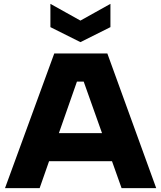

<svg xmlns="http://www.w3.org/2000/svg" viewBox="-20 -978 837 998"><path d="M415 -554H380L186 0H6L262 -700H538L792 0H612ZM193 -286H601V-140H193ZM554 -958V-837L398 -759L242 -837V-958L398 -871Z"/></svg>

Font: Albert Sans Black
Style: Regular
Weight: 900
Designer: Andreas Rasmussen
Foundry: a.Foundry
Version: Version 1.025